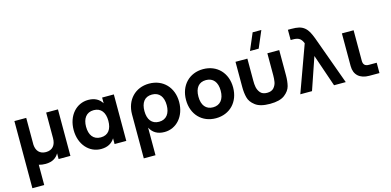

<svg xmlns="http://www.w3.org/2000/svg" viewBox="-89 -1362 4391 2154"><g transform="rotate(-15 2107.0 -285.0)"><path d="M438 -540V-242.5C438 -163.5 399.5 -112 322 -112C249.5 -112 211 -158 206.5 -227.5V-540H69V240H206.5V4.5C230 11.5 256 15 284 15C363 15 411 -18.5 438 -66.5V0H575V-540Z M1088 -540V-473.5C1056.5 -524.5 1006 -555 929 -555C791 -555 685 -438 685 -270C685 -103 791 15 929 15C1006 15 1056.5 -15.5 1088 -66.5V0H1224V-540ZM959 -428C1044 -428 1088 -367 1088 -270C1088 -176 1048 -112 959 -112C873 -112 829 -174 829 -270C829 -363 872 -428 959 -428Z M1499 240V-80.5C1529.5 -21 1582 15 1666 15C1804 15 1910 -102 1910 -270C1910 -437 1799 -555 1636 -555C1476 -555 1363 -439 1363 -270V240ZM1636 -112C1551 -112 1507 -173 1507 -270C1507 -364 1547 -428 1636 -428C1722 -428 1766 -366 1766 -270C1766 -177 1723 -112 1636 -112Z M2263 15C2425 15 2537 -101.5 2537 -270C2537 -438.5 2425 -555 2263 -555C2102 -555 1990 -438 1990 -270C1990 -101.5 2101.5 15 2263 15ZM2263 -112C2181 -112 2134 -169.5 2134 -270C2134 -371.5 2180 -428 2263 -428C2345.5 -428 2393 -370.5 2393 -270C2393 -170.5 2345 -112 2263 -112Z M3009.5 -810H2908.5L2825.5 -615H2926.5ZM2637 -247C2637 -202 2641.5 -161.5 2651 -125C2660 -88.5 2683 -56 2720.5 -27.5C2757.5 1.5 2814.5 16 2891 16C2967.5 16 3024.5 1.5 3062 -27.5C3099 -56 3122 -88.5 3131.5 -125C3140.5 -161.5 3145 -202 3145 -247V-540H3007V-285C3007 -257.5 3005 -232 3001 -208C2997 -184 2986.5 -162 2969.5 -142C2952 -122 2926 -112 2891 -112C2856 -112 2830 -122 2813 -142C2778.5 -182 2775 -230.5 2775 -285V-540H2637Z M3245 0H3381L3509 -374L3637 0H3773L3577 -540C3574.5 -548 3571 -556 3568.5 -563.5C3557 -594 3545.5 -619.5 3534 -640.5C3510.5 -682.5 3476.5 -715 3425 -727C3402.5 -732.5 3373 -735 3337 -735H3298V-616H3324C3382.5 -616 3410.5 -601 3432.5 -559C3435 -553 3438.5 -546.5 3441 -540Z M4164.5 -120H4073.5C4029.5 -120 4008.5 -141 4008.5 -185V-539H3872.5V-159C3872.5 -58.5 3936.5 0 4046.5 0H4164.5Z"/></g></svg>

Font: Vela Sans ExtBd
Style: Regular
Weight: 800
Designer: Principal design: Mikhail Sharanda - project Manrope.
Design modification: Ravid Balaliev
Foundry: Mikhail Sharanda
Version: Version 1.001